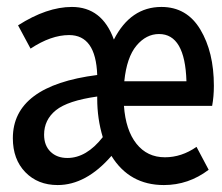

<svg xmlns="http://www.w3.org/2000/svg" viewBox="-20 -521 640 553"><path d="M146 12Q89 12 53 -25Q17 -62 17 -123Q17 -274 260 -305Q256 -420 179 -420Q127 -420 68 -381L32 -448Q115 -501 187 -501Q274 -501 308 -407Q356 -501 445 -501Q518 -501 557 -436Q596 -371 596 -274Q596 -243 591 -216H337Q342 -146 373 -107Q404 -68 455 -68Q503 -68 546 -98L581 -32Q523 12 452 12Q353 12 301 -72Q228 12 146 12ZM174 -66Q229 -66 276 -126Q260 -179 260 -237V-243Q175 -231 141 -203.5Q107 -176 107 -133Q107 -102 125.5 -84Q144 -66 174 -66ZM438 -423Q401 -423 373 -389.5Q345 -356 338 -287H517Q513 -423 438 -423Z"/></svg>

Font: TypoPRO Source Code Pro
Style: Regular
Weight: 500
Monospace: yes
Designer: Paul D. Hunt, Teo Tuominen
Foundry: Adobe Systems Incorporated
Version: Version 2.010;PS 1.0;hotconv 1.0.84;makeotf.lib2.5.63406